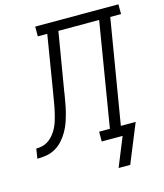

<svg xmlns="http://www.w3.org/2000/svg" viewBox="-186 -832 939 1101"><g transform="rotate(-15 283.0 -281.5)"><path d="M380 172 450 0H326V-58H390L492 -677H250L191 -324Q191 -324 191 -324Q191 -324 191 -324V-321Q186 -294 181.5 -267Q177 -240 170 -213Q163 -186 154 -159.5Q145 -133 130.5 -107.5Q116 -82 96.5 -60Q77 -38 51.5 -23.5Q26 -9 -1.5 -4.5Q-29 0 -56 0L-47 -58Q-30 -58 -13 -61.5Q4 -65 19 -74Q34 -83 46.5 -96Q59 -109 68.5 -123.5Q78 -138 85 -154Q92 -170 97 -186.5Q102 -203 106 -219.5Q110 -236 113.5 -252.5Q117 -269 119.5 -285.5Q122 -302 125 -318Q126 -322 126.5 -326.5Q127 -331 128 -335L184 -677H128V-735H622V-677H558L455 -58H543L449 172Z"/></g></svg>

Font: Iosevka Slab Light Extended
Style: Italic
Weight: 300
Width: 7
Italic angle: -9°
Monospace: yes
Designer: Belleve Invis
Foundry: Belleve Invis
Version: Version 11.1.0; ttfautohint (v1.8.3)